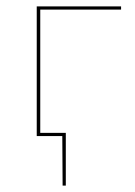

<svg xmlns="http://www.w3.org/2000/svg" viewBox="-20 -426 423 601"><path d="M106 -396V-10H186V155H176L175 0H95V-406H359V-396Z"/></svg>

Font: Ysabeau Hairline
Style: Regular
Weight: 100
Designer: Christian Thalmann (Catharsis Fonts)
Version: Version 0.003